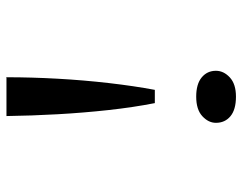

<svg xmlns="http://www.w3.org/2000/svg" viewBox="-98 -482 750 594"><g transform="rotate(90 277.0 -185.0)"><path d="M299 -289Q312 -223 320.5 -145.5Q329 -68 333.5 12.5Q338 93 339 168V170H218L219 168Q219 93 223.5 12Q228 -69 237 -147Q246 -225 258 -289ZM279 -540Q319 -540 339.5 -523Q360 -506 360 -478Q360 -455 339.5 -436Q319 -417 279 -417Q240 -417 219.5 -434Q199 -451 199 -478Q199 -502 219.5 -521Q240 -540 279 -540Z"/></g></svg>

Font: Lexend Zetta Light
Style: Regular
Weight: 300
Designer: Bonnie Shaver-Troup, Thomas Jockin
Foundry: Lexend
Version: Version 1.007